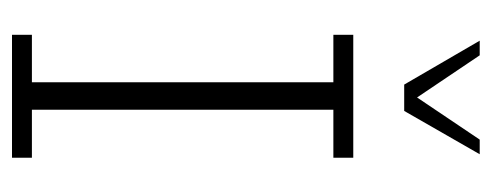

<svg xmlns="http://www.w3.org/2000/svg" viewBox="-276 -564 839 328"><g transform="rotate(90 144.0 -399.5)"><path d="M39 0V-34H120V-549H39V-583H249V-549H167V-34H249V0ZM124 -670 49 -799H74L146 -692L218 -799H243L169 -670Z"/></g></svg>

Font: Rokkitt SemiBold ExtraLight
Style: Regular
Weight: 250
Version: Version 3.103